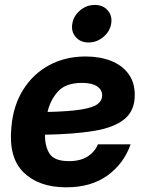

<svg xmlns="http://www.w3.org/2000/svg" viewBox="-20 -760 599 791"><path d="M252.9 11.7Q140.6 11.7 77.6 -49.3Q14.6 -110.4 26.9 -235.4Q34.2 -324.7 75.4 -390.4Q116.7 -456.1 183.1 -491.7Q249.5 -527.3 332.5 -527.3Q390.1 -527.3 436 -509.8Q481.9 -492.2 508.5 -456.8Q535.2 -421.4 535.2 -368.7Q535.2 -303.2 491.9 -268.6Q448.7 -233.9 366 -220.5Q283.2 -207 165.5 -205.1Q164.6 -157.7 184.1 -127Q203.6 -96.2 264.2 -96.2Q311.5 -96.2 341.3 -115.5Q371.1 -134.8 383.3 -165.5H518.1Q490.2 -85.9 422.9 -37.1Q355.5 11.7 252.9 11.7ZM175.8 -298.8Q267.1 -300.8 315.9 -309.1Q364.7 -317.4 382.8 -331.8Q400.9 -346.2 400.9 -366.7Q400.9 -390.6 379.6 -404.5Q358.4 -418.5 317.9 -418.5Q251 -418.5 219.2 -383.5Q187.5 -348.6 175.8 -298.8ZM344.7 -585Q311.5 -585 292 -607.4Q272.5 -629.9 277.8 -662.1Q283.2 -694.8 310.1 -717.3Q336.9 -739.7 370.6 -739.7Q404.3 -739.7 423.8 -717.3Q443.4 -694.8 438 -662.1Q432.6 -629.9 405.5 -607.4Q378.4 -585 344.7 -585Z"/></svg>

Font: Inter Display
Style: Bold Italic
Weight: 700
Italic angle: -9.39999°
Designer: Rasmus Andersson
Foundry: rsms
Version: Version 4.000;git-a52131595